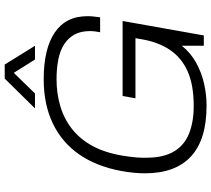

<svg xmlns="http://www.w3.org/2000/svg" viewBox="-62 -846 920 837"><g transform="rotate(-90 398.5 -428.0)"><path d="M356 12Q208 12 134.5 -56Q61 -124 61 -256Q61 -280 63.5 -306Q66 -332 71 -359Q91 -468 143.5 -543.5Q196 -619 279 -658.5Q362 -698 470 -698Q537 -698 588 -686Q639 -674 674.5 -650Q710 -626 728 -590.5Q746 -555 746 -506Q746 -494 744.5 -480.5Q743 -467 741 -452H676Q678 -462 679.5 -474Q681 -486 681 -496Q681 -537 665.5 -564.5Q650 -592 622.5 -609.5Q595 -627 556 -634.5Q517 -642 471 -642Q410 -642 355 -626Q300 -610 255.5 -575.5Q211 -541 181 -486.5Q151 -432 138 -355Q135 -336 133 -320.5Q131 -305 130 -292.5Q129 -280 129 -269.5Q129 -259 129 -249Q129 -176 156 -130.5Q183 -85 234 -64.5Q285 -44 354 -44Q447 -44 506.5 -71Q566 -98 599.5 -148.5Q633 -199 645 -269L650 -298H388L398 -354H725L662 0H617V-96Q587 -58 544 -34Q501 -10 452.5 1Q404 12 356 12ZM344 -736 474 -868H535L617 -736H557L486 -849H519L409 -736Z"/></g></svg>

Font: Archivo SemiBold ExtraLight
Style: Italic
Weight: 250
Italic angle: -10°
Version: Version 2.001